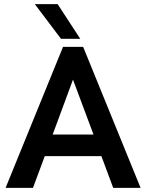

<svg xmlns="http://www.w3.org/2000/svg" viewBox="-20 -906 705 926"><path d="M284 -680H381L658 0H526L469 -153H196L139 0H7ZM431 -257 332 -522 234 -257ZM148 -886H258L367 -719H274Z"/></svg>

Font: Teachers SemiBold
Style: Regular
Weight: 600
Designer: Alfredo Marco Pradil & Chank Diesel
Version: Version 0.009